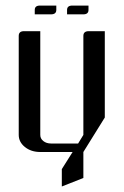

<svg xmlns="http://www.w3.org/2000/svg" viewBox="-20 -551 448 696"><path d="M106 -499V-515.1Q106 -530.8 125 -530.8H184.1V-515.1Q184.1 -499 165 -499ZM223.1 -499V-515.1Q223.1 -530.8 242.2 -530.8H300.8V-515.1Q300.8 -499 282.2 -499ZM47.9 -62V-420.9Q47.9 -438 66.9 -438H126V-62Q126 -48.3 137.2 -39.6Q148.4 -30.8 165 -30.8H263.2L282.2 -62V-420.9Q282.2 -438 301.8 -438H359.9V-125L282.2 0V94.2L204.1 125V62L243.2 0H126Q92.8 0 70.3 -18.1Q47.9 -36.1 47.9 -62Z"/></svg>

Font: Hhenum
Style: Regular
Weight: 400
Designer: T. Christopher White
Version: Version 1.0